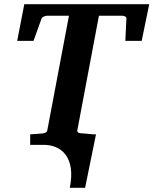

<svg xmlns="http://www.w3.org/2000/svg" viewBox="-20 -691 732 916"><path d="M692 -671H96L62 -496H140L178 -602C181 -611 197 -616 206 -616H309L206 -71C204 -58 193 -55 179 -54C179 -54 150 -52 124 -50V0H188C270 0 343 56 313 205H386L438 -50H426C399 -53 368 -55 368 -55C356 -56 347 -58 349 -70L452 -616H561C571 -616 584 -612 583 -603L578 -496H656Z"/></svg>

Font: Veleka
Style: Bold Italic
Weight: 700
Italic angle: -12°
Designer: Stefan Peev, Context Ltd, 2016; SIL International, 1997-2014.
Foundry: Stefan Peev, Context Ltd, 2016
Version: Version 5.000